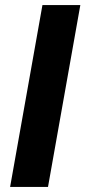

<svg xmlns="http://www.w3.org/2000/svg" viewBox="-20 -740 338 760"><path d="M20 0 148 -720H298L170 0Z"/></svg>

Font: DM Sans 18pt Black
Style: Italic
Weight: 900
Italic angle: -10°
Designer: Colophon Foundry, Jonny Pinhorn
Foundry: Colophon Foundry
Version: Version 4.004;gftools[0.9.30]